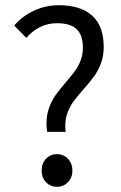

<svg xmlns="http://www.w3.org/2000/svg" viewBox="-20 -702 464 734"><path d="M197.8 -613.3Q129.9 -613.3 80.6 -557.1L34.2 -604.5Q65.9 -641.1 110.6 -661.6Q155.3 -682.1 204.6 -682.1Q287.6 -682.1 332 -642.6Q376.5 -603 376.5 -522.5Q376.5 -488.3 366 -460.2Q355.5 -432.1 340.3 -411.1Q325.2 -390.1 299.8 -361.3Q276.4 -335 262.5 -316.2Q248.5 -297.4 239 -273.4Q229.5 -249.5 229.5 -220.7Q229.5 -209.5 231 -197.8H160.2Q157.7 -216.3 157.7 -229.5Q157.7 -263.2 168 -290.8Q178.2 -318.4 192.9 -338.9Q207.5 -359.4 231.4 -387.2Q253.9 -413.1 266.6 -430.7Q279.3 -448.2 288.1 -470.5Q296.9 -492.7 296.9 -519.5Q296.9 -567.9 272.9 -590.6Q249 -613.3 197.8 -613.3ZM256.8 -49.3Q256.8 -22.9 239.7 -5.4Q222.7 12.2 197.8 12.2Q172.9 12.2 156 -5.4Q139.2 -22.9 139.2 -49.3Q139.2 -77.6 156 -95.2Q172.9 -112.8 197.8 -112.8Q222.7 -112.8 239.7 -95Q256.8 -77.1 256.8 -49.3Z"/></svg>

Font: Varta
Style: Regular
Weight: 400
Designer: Joana Correia, Viktoriya Grabowska, Eben Sorkin
Foundry: Sorkin Type
Version: Version 1.003; ttfautohint (v1.3) -l 8 -r 24 -G 200 -x 12 -H